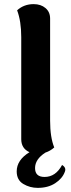

<svg xmlns="http://www.w3.org/2000/svg" viewBox="-20 -731 346 931"><path d="M281 69Q303 82 294 103Q282 135 247.5 157.5Q213 180 163 180Q125 180 93 161Q61 142 61 100Q61 45 123 7Q83 -11 83 -56V-551Q83 -628 63 -681Q96 -711 143 -711Q178 -711 200.5 -692Q223 -673 223 -641V-146Q223 -65 243 -16Q224 1 200 9Q150 41 150 84Q150 127 196 127Q250 127 281 69Z"/></svg>

Font: Arima Koshi Bold
Style: Regular
Weight: 700
Designer: Joana Correia and Natanael Gama
Foundry: NDISCOVER
Version: Version 1.019;PS 001.019;hotconv 1.0.88;makeotf.lib2.5.64775